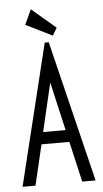

<svg xmlns="http://www.w3.org/2000/svg" viewBox="-55 -823 461 859"><g transform="rotate(-5 175.0 -394.0)"><path d="M279 0 237 -182H112L69 0H11L166 -634H184L339 0ZM175 -454 124 -236H225ZM205 -662 86 -721 117 -788 225 -696Z"/></g></svg>

Font: Inconsolata ExtraCondensed
Style: Regular
Weight: 400
Width: 2
Monospace: yes
Designer: Raph Levien, Cyreal, Brenton Simpson
Foundry: Raph Levien, Cyreal, Google
Version: Version 3.000; ttfautohint (v1.8.2.53-6de2)